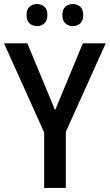

<svg xmlns="http://www.w3.org/2000/svg" viewBox="-20 -928 542 948"><path d="M252 -384 389 -714H502L305 -277V0H198V-274L0 -714H115ZM111 -853Q111 -882 126 -895Q141 -908 163 -908Q184 -908 199 -895Q214 -882 214 -854Q214 -826 199 -812.5Q184 -799 163 -799Q141 -799 126 -812.5Q111 -826 111 -853ZM288 -853Q288 -882 303 -895Q318 -908 339 -908Q361 -908 376 -895Q391 -882 391 -854Q391 -826 376 -812.5Q361 -799 340 -799Q318 -799 303 -812.5Q288 -826 288 -853Z"/></svg>

Font: Noto Sans Display SemiCondensed Medium
Style: Regular
Weight: 500
Width: 4
Designer: Monotype Design Team
Foundry: Monotype Imaging Inc.
Version: Version 2.003